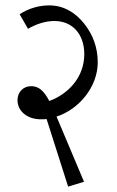

<svg xmlns="http://www.w3.org/2000/svg" viewBox="-20 -648 434 713"><path d="M233 45 292 27C261 -47 217 -151 190 -215C273 -242 343 -325 343 -417C343 -471 325 -520 292 -561C259 -602 216 -628 163 -628C125 -628 86 -617 53 -595L84 -541C115 -559 149 -570 182 -570C250 -570 293 -520 293 -447C293 -360 232 -298 163 -273C143 -311 124 -328 96 -328C66 -328 45 -306 45 -276C45 -234 83 -205 131 -205C139 -205 146 -205 153 -206Z"/></svg>

Font: Noto Serif Devanagari Condensed Light
Style: Regular
Weight: 300
Width: 3
Designer: Universal Thirst, Indian Type Foundry and the Monotype Design Team
Foundry: Monotype Imaging Inc.
Version: Version 2.004